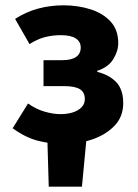

<svg xmlns="http://www.w3.org/2000/svg" viewBox="-20 -528 516 720"><path d="M162.8 172 157.5 -10H304.5L287.3 172ZM220.2 12Q170.2 12 122.8 0Q75.4 -12.1 27.5 -47.1L85.1 -139.9Q115.3 -118.5 147.6 -109.2Q179.9 -100 206 -100Q232.6 -100 253.3 -106.6Q273.9 -113.2 286 -125.9Q298.1 -138.7 298.1 -156.2Q298.1 -182.2 279.5 -193.6Q260.9 -205 221.8 -205H143.2V-302.3H212.7Q247.7 -302.3 265.2 -314.4Q282.7 -326.6 282.7 -349.5Q282.7 -372.3 263.7 -384.2Q244.6 -396.1 208.5 -396.1Q176.8 -396.1 148.4 -388.8Q120 -381.4 90.8 -362.6L36.6 -457.1Q77.3 -483.4 122.8 -495.7Q168.3 -508.1 218.4 -508.1Q271.9 -508.1 318.8 -493.3Q365.8 -478.5 394.6 -447.4Q423.4 -416.2 423.4 -366.4Q423.4 -336.2 404.6 -305.9Q385.7 -275.5 344.7 -262.6V-258.6Q390.7 -246.9 416.4 -219.4Q442.1 -191.9 442.1 -141.2Q442.1 -91.1 410.1 -57.1Q378 -23.2 327 -5.6Q275.9 12 220.2 12Z"/></svg>

Font: Source Sans 3
Style: Regular
Weight: 200
Designer: Paul D. Hunt
Foundry: Adobe
Version: Version 3.046;hotconv 1.0.118;makeotfexe 2.5.65603